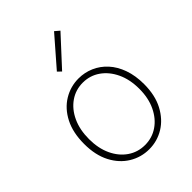

<svg xmlns="http://www.w3.org/2000/svg" viewBox="-237 -933 1060 1060"><g transform="rotate(-45 293.0 -403.5)"><path d="M293 13Q230 13 176.5 -19.5Q123 -52 91 -113.5Q59 -175 59 -262Q59 -351 91 -413Q123 -475 176.5 -507.5Q230 -540 293 -540Q340 -540 382.5 -521.5Q425 -503 457.5 -467.5Q490 -432 508.5 -380Q527 -328 527 -262Q527 -175 494.5 -113.5Q462 -52 409 -19.5Q356 13 293 13ZM293 -20Q349 -20 393.5 -50.5Q438 -81 464 -135.5Q490 -190 490 -262Q490 -335 464 -390Q438 -445 393.5 -476Q349 -507 293 -507Q237 -507 192.5 -476Q148 -445 122.5 -390Q97 -335 97 -262Q97 -190 122.5 -135.5Q148 -81 192.5 -50.5Q237 -20 293 -20ZM256 -631 235 -651 382 -820 409 -797Z"/></g></svg>

Font: Noto Sans JP Thin Thin
Style: Regular
Weight: 250
Version: Version 2.004-H2;hotconv 1.0.118;makeotfexe 2.5.65603